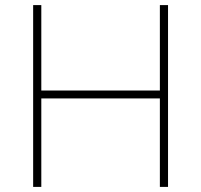

<svg xmlns="http://www.w3.org/2000/svg" viewBox="-20 -733 789 753"><path d="M110 0V-713H142V-378H607V-713H639V0H607V-347H142V0Z"/></svg>

Font: Heraclito Thin
Style: Regular
Weight: 100
Designer: Kostas Bartsokas (font) & Cristiano Sobral (main changes)
Foundry: Kostas Bartsokas (font) & Cristiano Sobral (main changes)
Version: Version 1.00;July 8, 2020;FontCreator 13.0.0.2655 64-bit